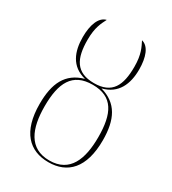

<svg xmlns="http://www.w3.org/2000/svg" viewBox="-188 -866 876 976"><g transform="rotate(30 250.5 -377.5)"><path d="M251 10C363 10 436 -62 436 -225C436 -346 398 -422 298 -450C386 -472 416 -544 416 -629C416 -700 396 -755 354 -765C369 -735 388 -702 388 -629C388 -519 357 -454 251 -454C145 -454 113 -519 113 -629C113 -702 132 -735 147 -765C105 -755 85 -700 85 -629C85 -544 113 -472 201 -450C101 -422 65 -346 65 -225C65 -62 139 10 251 10ZM251 0C131 0 93 -98 93 -227C93 -364 132 -444 251 -444C370 -444 408 -364 408 -227C408 -98 371 0 251 0Z"/></g></svg>

Font: Noto Serif Display Thin
Style: Regular
Weight: 100
Designer: Monotype Design Team
Foundry: Monotype Imaging Inc.
Version: Version 2.009